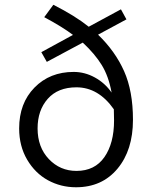

<svg xmlns="http://www.w3.org/2000/svg" viewBox="-20 -770 640 803"><path d="M297.9 13.2Q234.4 13.2 180.7 -16.1Q127 -45.4 93.5 -102.3Q60.1 -159.2 60.1 -232.9Q60.1 -338.4 124.3 -403.8Q188.5 -469.2 288.1 -469.2Q334.5 -469.2 376.7 -446Q418.9 -422.9 446.8 -382.8Q434.1 -451.7 405.5 -498Q377 -544.4 326.2 -591.8L175.8 -511.2L152.8 -551.8L285.2 -624Q240.7 -657.7 165 -698.2L203.1 -750Q293.9 -704.1 351.1 -658.2L485.8 -731L508.8 -689L390.1 -625Q461.9 -555.7 499 -472.4Q536.1 -389.2 536.1 -269Q536.1 -142.1 471.4 -64.5Q406.7 13.2 297.9 13.2ZM299.8 -55.2Q376.5 -55.2 416.7 -113Q457 -170.9 457 -266.1Q457 -297.9 456.1 -313Q391.6 -404.8 299.8 -404.8Q222.2 -404.8 179.7 -356.7Q137.2 -308.6 137.2 -232.9Q137.2 -154.3 184.3 -104.7Q231.4 -55.2 299.8 -55.2Z"/></svg>

Font: Office Code Pro D
Style: Regular
Weight: 400
Designer: Nathan Rutzky & Paul D. Hunt
Foundry: Adobe Systems Incorporated
Version: Version 1.004;PS 001.004;hotconv 1.0.70;makeotf.lib2.5.58329